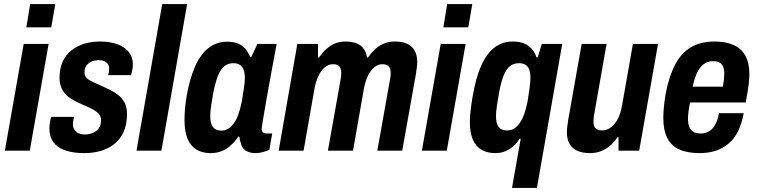

<svg xmlns="http://www.w3.org/2000/svg" viewBox="-20 -744 3739 948"><path d="M110 -609 129 -724H253L233 -609ZM4 0 97 -527H220L127 0Z M397 12Q352 12 319 3.5Q286 -5 265 -20.5Q244 -36 234 -58.5Q224 -81 224 -108Q224 -123 226 -137.5Q228 -152 233 -167H346Q343 -156 341.5 -147.5Q340 -139 340 -131Q340 -115 347.5 -103.5Q355 -92 368 -86Q381 -80 400 -80Q415 -80 429.5 -84.5Q444 -89 455 -97.5Q466 -106 472.5 -119Q479 -132 479 -150Q479 -166 471 -177.5Q463 -189 450 -197Q437 -205 420.5 -213Q404 -221 386 -228Q366 -237 346 -247.5Q326 -258 310 -272.5Q294 -287 284 -308.5Q274 -330 274 -359Q274 -407 290 -441Q306 -475 334 -496.5Q362 -518 397.5 -528.5Q433 -539 474 -539Q510 -539 540 -531.5Q570 -524 591.5 -509.5Q613 -495 624.5 -474Q636 -453 636 -426Q636 -412 633 -397.5Q630 -383 627 -373H514Q518 -388 518.5 -394.5Q519 -401 519 -405Q519 -419 512.5 -428Q506 -437 494.5 -442Q483 -447 467 -447Q451 -447 438 -442.5Q425 -438 415.5 -430Q406 -422 401.5 -411Q397 -400 397 -387Q397 -370 408 -359Q419 -348 437.5 -340Q456 -332 477 -322Q499 -312 521.5 -301Q544 -290 563.5 -275Q583 -260 595 -237.5Q607 -215 607 -182Q607 -129 590 -92Q573 -55 543.5 -32Q514 -9 476 1.5Q438 12 397 12Z M654 0 781 -724H904L777 0Z M1019 12Q978 12 949 -6Q920 -24 905.5 -60Q891 -96 891 -150Q891 -177 893.5 -207.5Q896 -238 902 -272Q917 -357 943.5 -416.5Q970 -476 1009.5 -507Q1049 -538 1101 -538Q1133 -538 1155 -529Q1177 -520 1191.5 -503Q1206 -486 1215 -463H1221L1251 -527H1346L1321 -393Q1316 -365 1309.5 -329.5Q1303 -294 1296.5 -257Q1290 -220 1284.5 -188Q1279 -156 1275.5 -134.5Q1272 -113 1272 -109Q1272 -97 1278 -91Q1284 -85 1295 -85H1324L1310 -4Q1296 2 1277.5 7Q1259 12 1241 12Q1213 12 1193 -0.5Q1173 -13 1168 -42Q1165 -48 1164 -54.5Q1163 -61 1162 -68L1157 -70Q1135 -35 1100.5 -11.5Q1066 12 1019 12ZM1073 -99Q1091 -99 1106.5 -108.5Q1122 -118 1135 -136Q1148 -154 1157.5 -181Q1167 -208 1174 -244Q1180 -282 1183.5 -303.5Q1187 -325 1188 -337.5Q1189 -350 1189 -359Q1189 -383 1183 -399Q1177 -415 1164.5 -423.5Q1152 -432 1132 -432Q1106 -432 1087.5 -417Q1069 -402 1056.5 -370.5Q1044 -339 1034 -291Q1027 -252 1023.5 -229Q1020 -206 1019 -192.5Q1018 -179 1018 -170Q1018 -134 1031.5 -116.5Q1045 -99 1073 -99Z M1356 0 1448 -527H1550V-460H1555Q1573 -486 1593 -503.5Q1613 -521 1636 -530Q1659 -539 1686 -539Q1733 -539 1759.5 -519.5Q1786 -500 1792 -460H1797Q1815 -486 1835 -503.5Q1855 -521 1878.5 -530Q1902 -539 1929 -539Q1984 -539 2012 -513.5Q2040 -488 2040 -437Q2040 -425 2038 -410.5Q2036 -396 2034 -381L1966 0H1843L1906 -353Q1908 -362 1908.5 -369.5Q1909 -377 1909 -384Q1909 -398 1904.5 -408Q1900 -418 1891 -422.5Q1882 -427 1868 -427Q1846 -427 1827.5 -411.5Q1809 -396 1796 -368.5Q1783 -341 1776 -302L1723 0H1599L1662 -353Q1663 -362 1664 -369.5Q1665 -377 1665 -384Q1665 -398 1660.5 -408Q1656 -418 1647 -422.5Q1638 -427 1624 -427Q1602 -427 1583.5 -411.5Q1565 -396 1552 -368.5Q1539 -341 1532 -302L1479 0Z M2169 -609 2188 -724H2312L2292 -609ZM2063 0 2156 -527H2279L2186 0Z M2508 184 2551 -59H2545Q2532 -37 2513.5 -21Q2495 -5 2473 3.5Q2451 12 2426 12Q2386 12 2357.5 -4.5Q2329 -21 2314.5 -55Q2300 -89 2300 -140Q2300 -166 2303.5 -197Q2307 -228 2313 -264Q2329 -360 2356.5 -421Q2384 -482 2423 -510.5Q2462 -539 2511 -539Q2561 -539 2589.5 -517.5Q2618 -496 2629 -461H2635L2655 -527H2756L2631 184ZM2484 -100Q2503 -100 2518 -109Q2533 -118 2546 -136.5Q2559 -155 2568.5 -181.5Q2578 -208 2585 -244Q2591 -282 2594 -303.5Q2597 -325 2598 -337.5Q2599 -350 2599 -359Q2599 -383 2593.5 -399Q2588 -415 2575.5 -423.5Q2563 -432 2543 -432Q2516 -432 2497.5 -417Q2479 -402 2466.5 -370.5Q2454 -339 2445 -291Q2438 -252 2434.5 -229Q2431 -206 2430 -193Q2429 -180 2429 -170Q2429 -134 2442 -117Q2455 -100 2484 -100Z M2894 12Q2857 12 2831.5 1Q2806 -10 2792.5 -33Q2779 -56 2779 -91Q2779 -104 2781 -118.5Q2783 -133 2785 -149L2852 -527H2975L2913 -175Q2912 -167 2911 -159.5Q2910 -152 2910 -144Q2910 -130 2914.5 -119.5Q2919 -109 2929 -104.5Q2939 -100 2953 -100Q2970 -100 2986 -108.5Q3002 -117 3015 -133Q3028 -149 3037.5 -173Q3047 -197 3052 -227L3105 -527H3229L3136 0H3034V-67H3029Q3013 -42 2991.5 -24Q2970 -6 2945.5 3Q2921 12 2894 12Z M3434 12Q3374 12 3334 -6Q3294 -24 3274.5 -63Q3255 -102 3255 -162Q3255 -188 3258 -217Q3261 -246 3266 -277Q3283 -367 3313.5 -425Q3344 -483 3392 -511Q3440 -539 3508 -539Q3564 -539 3602.5 -521.5Q3641 -504 3660.5 -468.5Q3680 -433 3680 -378Q3680 -355 3676 -323Q3672 -291 3662 -238H3387Q3382 -213 3379.5 -192.5Q3377 -172 3377 -157Q3377 -133 3383.5 -117Q3390 -101 3404 -93Q3418 -85 3440 -85Q3457 -85 3471.5 -91Q3486 -97 3497 -108.5Q3508 -120 3516.5 -139Q3525 -158 3530 -185H3652Q3643 -135 3625 -98Q3607 -61 3579 -36.5Q3551 -12 3515 0Q3479 12 3434 12ZM3400 -316H3549Q3553 -336 3554.5 -352.5Q3556 -369 3556 -381Q3556 -402 3550 -415.5Q3544 -429 3532 -435.5Q3520 -442 3502 -442Q3474 -442 3454.5 -427.5Q3435 -413 3422 -385Q3409 -357 3400 -316Z"/></svg>

Font: Archivo Condensed
Style: Bold Italic
Weight: 700
Width: 3
Italic angle: -10°
Designer: Hector Gatti
Foundry: Omnibus-Type
Version: Version 2.001